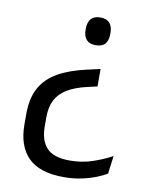

<svg xmlns="http://www.w3.org/2000/svg" viewBox="-77 -555 600 774"><g transform="rotate(10 223.0 -168.0)"><path d="M308 -293.5V-222L268 -213Q218.5 -201.5 187.2 -182.5Q156 -163.5 141.2 -135Q126.5 -106.5 126.5 -65V-26.5Q126.5 30.5 154.5 61Q182.5 91.5 249.5 91.5Q298.5 91.5 342.2 76.8Q386 62 420.5 43L411 116.5Q394 127 368 137.2Q342 147.5 309 154.5Q276 161.5 237 161.5Q138 161.5 91.2 114.8Q44.5 68 44.5 -20V-64Q44.5 -128 68 -170.5Q91.5 -213 138.2 -239.5Q185 -266 254.5 -281.5ZM271.5 -498Q297.5 -498 309.8 -483.8Q322 -469.5 322 -443.5V-438.5Q322 -412.5 309.8 -398.5Q297.5 -384.5 271.5 -384.5Q246 -384.5 233.5 -398.5Q221 -412.5 221 -438.5V-443.5Q221 -469.5 233.5 -483.8Q246 -498 271.5 -498Z"/></g></svg>

Font: Anek Gurmukhi
Style: Regular
Weight: 400
Designer: Sarang Kulkarni (Gurmukhi), Yesha Goshar (Latin)
Foundry: Ek Type
Version: Version 1.003